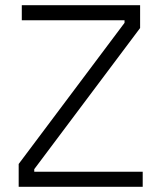

<svg xmlns="http://www.w3.org/2000/svg" viewBox="-20 -720 618 740"><path d="M52 0V-88L460 -632V-642H64V-700H520V-612L112 -68V-58H530V0Z"/></svg>

Font: Space Grotesk Light Light
Style: Regular
Weight: 300
Version: Version 2.000